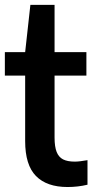

<svg xmlns="http://www.w3.org/2000/svg" viewBox="-20 -760 390 790"><path d="M340 -101V0Q300.5 9.5 258 9.5Q172.5 9.5 128 -35.8Q83.5 -81 83.5 -179.5V-449H0V-545.5H83.5L105 -740H204.5V-545.5H335.5V-449H204.5V-194Q204.5 -156.5 213 -135Q221.5 -113.5 239.5 -104.2Q257.5 -95 288 -95Q306.5 -95 340 -101Z"/></svg>

Font: Encode Sans Condensed SemiBold
Style: Regular
Weight: 600
Width: 3
Designer: Multiple Designers
Foundry: Impallari Type
Version: Version 2.000